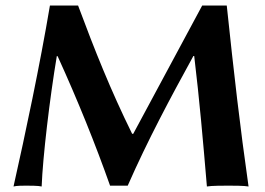

<svg xmlns="http://www.w3.org/2000/svg" viewBox="-20 -673 961 696"><path d="M161 -653C125 -439 72 -188 29 3C40 0 63 0 75 0C86 0 120 0 131 3C135 -103 160 -315 186 -470L189 -469C262 -309 326 -150 379 0H443C516 -166 597 -317 681 -470H684C703 -312 716 -163 730 3C745 0 793 0 808 0C823 0 866 0 881 3C850 -214 828 -407 802 -653H713L463 -188H459C381 -346 323 -492 263 -653Z"/></svg>

Font: Libertinus Sans
Style: Bold
Weight: 700
Designer: Philipp H. Poll, Khaled Hosny
Foundry: Caleb Maclennan
Version: Version 7.050;RELEASE